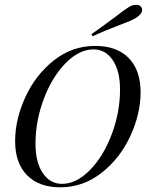

<svg xmlns="http://www.w3.org/2000/svg" viewBox="-20 -775 628 806"><path d="M379.8 -582.3Q470.2 -582.3 520.2 -531.5Q570.2 -480.6 570.2 -387.9Q570.2 -296.8 527 -203.6Q483.9 -110.5 406.5 -49.6Q329 11.3 233.1 11.3Q143.5 11.3 93.5 -39.5Q43.5 -90.3 43.5 -182.3Q43.5 -273.4 86.3 -366.9Q129 -460.5 206 -521.4Q283.1 -582.3 379.8 -582.3ZM129 -171.8Q129 -93.5 159.7 -48.4Q190.3 -3.2 240.3 -3.2Q300.8 -3.2 357.7 -61.3Q414.5 -119.4 449.2 -211.7Q483.9 -304 483.9 -399.2Q483.9 -477.4 453.2 -522.6Q422.6 -567.7 372.6 -567.7Q312.1 -567.7 255.2 -509.7Q198.4 -451.6 163.7 -359.3Q129 -266.9 129 -171.8ZM463.7 -704Q503.2 -734.7 521.8 -746Q536.3 -754.8 552.4 -754.8Q569.4 -754.8 575 -741.9Q576.6 -737.1 576.6 -733.9Q576.6 -723.4 568.1 -714.1Q559.7 -704.8 548.4 -698.4Q533.1 -689.5 510.9 -681Q488.7 -672.6 484.7 -671Q414.5 -644.4 369.4 -622.6L363.7 -631.5Q397.6 -654.8 426.2 -676.2Q454.8 -697.6 463.7 -704Z"/></svg>

Font: Playfair Display SC
Style: Italic
Weight: 400
Italic angle: -14°
Designer: Claus Eggers Sørensen
Foundry: Claus Eggers Sørensen
Version: Version 1.202; ttfautohint (v1.6)